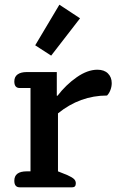

<svg xmlns="http://www.w3.org/2000/svg" viewBox="-20 -798 501 818"><path d="M130 -605 233 -778 321 -720 198 -561ZM41 -28Q41 -68 94 -68H110V-423H64Q41 -423 41 -451Q41 -471 55 -481Q69 -491 94 -491H222V-390H225Q261 -437 307 -469Q353 -501 395 -501Q424 -501 440 -485Q456 -469 456 -444Q456 -429 450.5 -414.5Q445 -400 436 -391Q321 -391 227 -315V-68L267 -52Q287 -43 295 -35.5Q303 -28 303 -17Q303 0 288 0H64Q41 0 41 -28Z"/></svg>

Font: Maitree SemiBold
Style: Regular
Weight: 600
Designer: CadsonDemak Team
Foundry: CadsonDemak
Version: Version 1.001